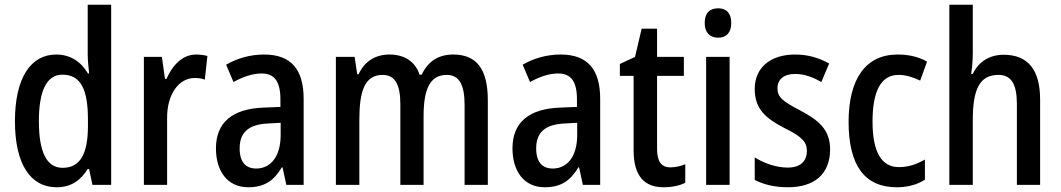

<svg xmlns="http://www.w3.org/2000/svg" viewBox="-20 -873 4475 810"><path d="M219 -83C280 -83 320 -112 350 -160H356L370 -93H449V-853H350V-645C350 -621 353 -592 356 -563H351C322 -613 276 -643 217 -643C109 -643 43 -543 43 -362C43 -181 108 -83 219 -83ZM244 -165C176 -165 144 -233 144 -362C144 -488 176 -558 243 -558C321 -558 351 -496 351 -368V-342C351 -223 318 -165 244 -165Z M807 -643C750 -643 708 -598 682 -540H676L663 -633H587V-93H685V-374C684 -475 734 -544 802 -544C815 -544 832 -542 844 -537L855 -637C839 -641 822 -643 807 -643Z M1094 -643C1036 -643 980 -627 934 -600L965 -527C1007 -550 1046 -563 1084 -563C1138 -563 1163 -529 1163 -454V-422L1091 -419C960 -414 891 -356 891 -247C891 -153 938 -83 1027 -83C1095 -83 1135 -110 1169 -167H1172L1188 -93H1261V-456C1261 -579 1209 -643 1094 -643ZM1110 -352 1164 -355V-303C1164 -213 1122 -162 1061 -162C1018 -162 991 -188 991 -247C991 -312 1026 -348 1110 -352Z M1892 -643C1832 -643 1786 -616 1759 -558H1750C1733 -610 1690 -643 1623 -643C1567 -643 1519 -617 1493 -560H1487L1476 -633H1397V-93H1496V-367C1496 -485 1517 -557 1594 -557C1645 -557 1669 -519 1669 -433V-93H1767V-383C1767 -497 1794 -557 1865 -557C1916 -557 1940 -517 1940 -431V-93H2038V-450C2038 -581 1991 -643 1892 -643Z M2345 -643C2287 -643 2231 -627 2185 -600L2216 -527C2258 -550 2297 -563 2335 -563C2389 -563 2414 -529 2414 -454V-422L2342 -419C2211 -414 2142 -356 2142 -247C2142 -153 2189 -83 2278 -83C2346 -83 2386 -110 2420 -167H2423L2439 -93H2512V-456C2512 -579 2460 -643 2345 -643ZM2361 -352 2415 -355V-303C2415 -213 2373 -162 2312 -162C2269 -162 2242 -188 2242 -247C2242 -312 2277 -348 2361 -352Z M2808 -167C2769 -167 2752 -193 2752 -245V-553H2865V-633H2752V-752H2687L2659 -633L2595 -603V-553H2653V-240C2653 -129 2699 -83 2780 -83C2815 -83 2848 -90 2871 -102V-180C2851 -172 2829 -167 2808 -167Z M3010 -838C2974 -838 2953 -818 2953 -776C2953 -735 2975 -714 3010 -714C3044 -714 3065 -735 3065 -776C3065 -817 3045 -838 3010 -838ZM3058 -633H2959V-93H3058Z M3482 -243C3482 -328 3431 -367 3356 -407C3281 -446 3260 -463 3260 -501C3260 -538 3287 -561 3334 -561C3375 -561 3410 -547 3445 -527L3478 -605C3433 -630 3387 -643 3334 -643C3231 -643 3164 -588 3164 -498C3164 -413 3210 -374 3289 -333C3367 -295 3384 -272 3384 -236C3384 -193 3357 -166 3303 -166C3253 -166 3200 -186 3164 -209V-114C3201 -95 3246 -83 3304 -83C3415 -83 3482 -138 3482 -243Z M3763 -83C3808 -83 3848 -93 3882 -115V-200C3847 -180 3813 -168 3772 -168C3698 -168 3661 -233 3661 -360C3661 -490 3697 -557 3771 -557C3800 -557 3831 -548 3862 -533L3891 -613C3860 -631 3819 -643 3767 -643C3632 -643 3560 -540 3560 -359C3560 -172 3630 -83 3763 -83Z M4084 -651V-853H3985V-93H4084V-367C4084 -495 4112 -557 4192 -557C4246 -557 4270 -519 4270 -433V-93H4368V-453C4368 -578 4317 -642 4214 -642C4157 -642 4108 -614 4084 -561H4077C4081 -585 4084 -619 4084 -651Z"/></svg>

Font: Noto Sans Kannada UI Condensed Medium
Style: Regular
Weight: 500
Width: 3
Designer: Jelle Bosma - Monotype Design Team
Foundry: Monotype Imaging Inc.
Version: Version 2.005